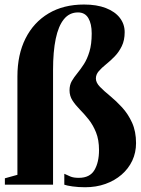

<svg xmlns="http://www.w3.org/2000/svg" viewBox="-20 -796 608 827"><path d="M346.5 10.5Q317.5 10.5 292.5 7Q267.5 3.5 257 -0.5V-47.5Q269.5 -41.5 283 -35.8Q296.5 -30 319.5 -30Q367 -30 386.8 -63.5Q406.5 -97 406.5 -149.5Q406.5 -194 393.5 -226Q380.5 -258 361.8 -281.5Q343 -305 324 -324.2Q305 -343.5 292.2 -363.2Q279.5 -383 279.5 -407Q279.5 -430 289.2 -446.8Q299 -463.5 313 -480.5Q327 -497.5 341.2 -519.5Q355.5 -541.5 365.2 -573.5Q375 -605.5 375 -652Q375 -693.5 360.5 -718Q346 -742.5 316 -742.5Q279 -742.5 255.2 -713.2Q231.5 -684 220 -628.8Q208.5 -573.5 208.5 -495V-0.5H1V-28L55 -43V-466.5Q55 -561 90 -630.5Q125 -700 189.2 -738.2Q253.5 -776.5 342 -776.5Q397 -776.5 436.2 -761.2Q475.5 -746 496.2 -719Q517 -692 517 -657.5Q517 -622.5 504.5 -597Q492 -571.5 473.8 -552.8Q455.5 -534 436.8 -519Q418 -504 405.5 -489.5Q393 -475 393 -458Q393 -440 410.5 -422Q428 -404 454 -382.8Q480 -361.5 505.8 -333.5Q531.5 -305.5 548.8 -267.8Q566 -230 566 -179.5Q566 -139 549.8 -104.2Q533.5 -69.5 503.8 -43.8Q474 -18 434.2 -3.8Q394.5 10.5 346.5 10.5Z"/></svg>

Font: Merriweather 120pt ExtraBold
Style: Regular
Weight: 800
Version: Version 2.100